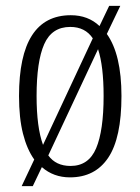

<svg xmlns="http://www.w3.org/2000/svg" viewBox="-20 -596 479 656"><path d="M97 -51Q72 -86 58.5 -139.5Q45 -193 45 -268Q45 -544 222 -544Q281 -544 320 -507L353 -576H391L345 -480Q395 -410 395 -268Q395 -125 350 -57.5Q305 10 219 10Q163 10 123 -25L92 40H54ZM297 -465Q271 -504 220 -504Q157 -504 131 -445Q105 -386 105 -268Q105 -161 127 -101ZM221 -29Q283 -29 308.5 -89.5Q334 -150 334 -268Q334 -370 315 -428L145 -65Q171 -29 221 -29Z"/></svg>

Font: Noto Serif Tamil ExtraCondensed Light
Style: Regular
Weight: 300
Width: 2
Designer: Indian Type Foundry, Tom Grace, and the Monotype Design Team
Foundry: Monotype Imaging Inc.
Version: Version 2.004; ttfautohint (v1.8.4.7-5d5b)